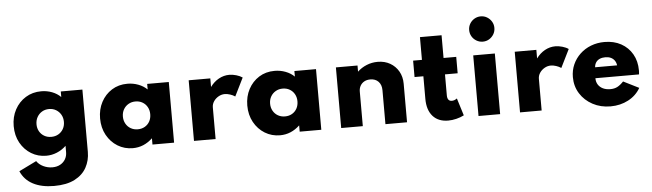

<svg xmlns="http://www.w3.org/2000/svg" viewBox="-60 -1087 5485 1615"><g transform="rotate(-5 2683.0 -280.0)"><path d="M338.5 275Q232.5 275 160.8 237.2Q89 199.5 57.5 126L205.5 53.5Q225 82.5 261.2 100Q297.5 117.5 337.5 117.5Q375.5 117.5 403.8 102Q432 86.5 447.5 60Q463 33.5 463 0V-53Q428.5 -20 385.2 -2Q342 16 294.5 16Q225.5 16 168.5 -18.5Q111.5 -53 77.2 -114.5Q43 -176 43 -256Q43 -333.5 76.2 -395Q109.5 -456.5 167.2 -492.2Q225 -528 299 -528Q347.5 -528 390.2 -511.5Q433 -495 463 -465V-512H645.5V14Q645.5 86 613.2 145.2Q581 204.5 513 239.8Q445 275 338.5 275ZM350.5 -138.5Q384.5 -138.5 410.8 -153.8Q437 -169 452 -195.5Q467 -222 467 -255Q467 -289.5 451.8 -316Q436.5 -342.5 410.5 -358Q384.5 -373.5 351.5 -373.5Q318 -373.5 292 -358Q266 -342.5 250.8 -315.8Q235.5 -289 235.5 -254.5Q235.5 -221.5 250.2 -195.2Q265 -169 291 -153.8Q317 -138.5 350.5 -138.5Z M1026 16Q955.5 16 898 -19.2Q840.5 -54.5 806.5 -116.2Q772.5 -178 772.5 -257Q772.5 -333.5 805 -394.8Q837.5 -456 894.5 -492Q951.5 -528 1026 -528Q1074.5 -528 1118.2 -511.5Q1162 -495 1192.5 -465V-512H1375V0H1192.5V-53Q1156.5 -19 1114.8 -1.5Q1073 16 1026 16ZM1081 -138.5Q1115 -138.5 1141 -153.8Q1167 -169 1181.5 -195.5Q1196 -222 1196 -256Q1196 -290 1181.2 -316.5Q1166.5 -343 1140.5 -358.2Q1114.5 -373.5 1081 -373.5Q1048 -373.5 1021.8 -358.2Q995.5 -343 980.2 -316.5Q965 -290 965 -256Q965 -222.5 980 -195.8Q995 -169 1021.2 -153.8Q1047.5 -138.5 1081 -138.5Z M1543 0V-512H1725.5V-439.5Q1756 -481.5 1798 -504.8Q1840 -528 1886.5 -528Q1915 -528 1946 -519Q1977 -510 1997.5 -495.5L1921.5 -342Q1903.5 -354.5 1879.5 -362.2Q1855.5 -370 1835 -370Q1807 -370 1781.8 -355.5Q1756.5 -341 1741 -317.8Q1725.5 -294.5 1725.5 -267.5V0Z M2269 16Q2198.5 16 2141 -19.2Q2083.5 -54.5 2049.5 -116.2Q2015.5 -178 2015.5 -257Q2015.5 -333.5 2048 -394.8Q2080.5 -456 2137.5 -492Q2194.5 -528 2269 -528Q2317.5 -528 2361.2 -511.5Q2405 -495 2435.5 -465V-512H2618V0H2435.5V-53Q2399.5 -19 2357.8 -1.5Q2316 16 2269 16ZM2324 -138.5Q2358 -138.5 2384 -153.8Q2410 -169 2424.5 -195.5Q2439 -222 2439 -256Q2439 -290 2424.2 -316.5Q2409.5 -343 2383.5 -358.2Q2357.5 -373.5 2324 -373.5Q2291 -373.5 2264.8 -358.2Q2238.5 -343 2223.2 -316.5Q2208 -290 2208 -256Q2208 -222.5 2223 -195.8Q2238 -169 2264.2 -153.8Q2290.5 -138.5 2324 -138.5Z M2786 0V-512H2968.5V-460Q3001.5 -491.5 3046 -509.8Q3090.5 -528 3139.5 -528Q3198.5 -528 3244 -502Q3289.5 -476 3315.8 -430.2Q3342 -384.5 3342 -325.5V0H3159.5V-286.5Q3159.5 -332.5 3134 -359.2Q3108.5 -386 3065 -386Q3035.5 -386 3014 -374Q2992.5 -362 2980.5 -340.8Q2968.5 -319.5 2968.5 -292V0Z M3688.5 16Q3605.5 16 3559 -36.2Q3512.5 -88.5 3512.5 -182.5V-373.5H3438V-512H3512.5V-704H3695V-512H3802V-373.5H3695V-196Q3695 -172 3704.8 -159.5Q3714.5 -147 3733.5 -147Q3755.5 -147 3777 -163L3822.5 -16.5Q3793.5 -1.5 3758 7.2Q3722.5 16 3688.5 16Z M3945.5 0V-512H4128V0ZM4036.5 -620Q4007.5 -620 3983 -634.5Q3958.5 -649 3944.2 -673.2Q3930 -697.5 3930 -727Q3930 -756 3944.2 -780.2Q3958.5 -804.5 3983 -819Q4007.5 -833.5 4036.5 -833.5Q4066 -833.5 4090 -819Q4114 -804.5 4128.5 -780.5Q4143 -756.5 4143 -727Q4143 -697.5 4128.5 -673.2Q4114 -649 4090 -634.5Q4066 -620 4036.5 -620Z M4296 0V-512H4478.5V-439.5Q4509 -481.5 4551 -504.8Q4593 -528 4639.5 -528Q4668 -528 4699 -519Q4730 -510 4750.5 -495.5L4674.5 -342Q4656.5 -354.5 4632.5 -362.2Q4608.5 -370 4588 -370Q4560 -370 4534.8 -355.5Q4509.5 -341 4494 -317.8Q4478.5 -294.5 4478.5 -267.5V0Z M5060 16Q4976 16 4909 -20Q4842 -56 4803.2 -117.5Q4764.5 -179 4764.5 -256.5Q4764.5 -314 4786.5 -363.2Q4808.5 -412.5 4848 -449.8Q4887.5 -487 4940.2 -507.5Q4993 -528 5054.5 -528Q5134.5 -528 5194.8 -494.8Q5255 -461.5 5289 -402.2Q5323 -343 5323 -265Q5323 -258.5 5322.8 -253Q5322.5 -247.5 5321 -231H4952.5Q4952.5 -200 4967 -177Q4981.5 -154 5008 -141.2Q5034.5 -128.5 5070.5 -128.5Q5104 -128.5 5129 -141.2Q5154 -154 5182 -183.5L5313 -118Q5277 -55 5209.8 -19.5Q5142.5 16 5060 16ZM4958 -323H5144Q5140.5 -348 5128 -365Q5115.5 -382 5096 -390.8Q5076.5 -399.5 5050.5 -399.5Q5023.5 -399.5 5003.2 -390.5Q4983 -381.5 4971.5 -364.5Q4960 -347.5 4958 -323Z"/></g></svg>

Font: Spartan Thin ExtraBold
Style: Regular
Weight: 800
Version: Version 1.004